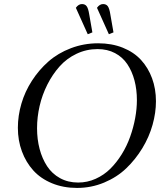

<svg xmlns="http://www.w3.org/2000/svg" viewBox="-20 -926 815 954"><path d="M68.8 -291Q68.8 -351.1 86.4 -411.1Q104 -471.2 138.7 -524.9Q173.3 -578.6 220.7 -620.4Q268.1 -662.1 332.3 -686.5Q396.5 -710.9 467.8 -710.9Q535.2 -710.9 590.1 -689Q645 -667 680.7 -628.2Q716.3 -589.4 735.6 -536.9Q754.9 -484.4 754.9 -422.9Q754.9 -365.7 738 -305.7Q721.2 -245.6 687.3 -189.7Q653.3 -133.8 607.2 -89.6Q561 -45.4 497.3 -18.8Q433.6 7.8 362.8 7.8Q294.4 7.8 238.3 -15.4Q182.1 -38.6 145.5 -79.1Q108.9 -119.6 88.9 -173.8Q68.8 -228 68.8 -291ZM164.1 -289.1Q164.1 -233.9 176.8 -185.8Q189.5 -137.7 214.1 -100.1Q238.8 -62.5 278.3 -40.8Q317.9 -19 368.2 -19Q414.1 -19 455.3 -37.6Q496.6 -56.2 528.1 -87.4Q559.6 -118.7 585 -159.7Q610.4 -200.7 626.7 -246.6Q643.1 -292.5 651.6 -338.9Q660.2 -385.3 660.2 -428.2Q660.2 -481 648.2 -526.4Q636.2 -571.8 612.8 -606.9Q589.4 -642.1 551.5 -662.1Q513.7 -682.1 464.8 -682.1Q409.2 -682.1 360.1 -658.7Q311 -635.3 275.9 -595.7Q240.7 -556.2 215.1 -505.4Q189.5 -454.6 176.8 -399.2Q164.1 -343.8 164.1 -289.1ZM356.9 -887.2Q370.1 -905.8 387.2 -905.8Q402.8 -905.8 410.6 -895Q418.5 -884.3 422.9 -856.9L439 -765.1L416 -755.9ZM461.9 -887.2Q475.1 -905.8 492.2 -905.8Q507.8 -905.8 515.6 -895Q523.4 -884.3 527.8 -856.9L543.9 -765.1L521 -755.9Z"/></svg>

Font: Dihjauti S
Style: Bold Italic
Weight: 700
Italic angle: -9°
Designer: T. Christopher White
Version: Version 3.0.0